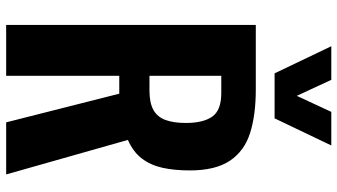

<svg xmlns="http://www.w3.org/2000/svg" viewBox="-256 -839 1095 623"><g transform="rotate(90 291.5 -527.5)"><path d="M61 0V-810H271Q353 -810 411.5 -791.5Q470 -773 501.5 -726Q533 -679 533 -596Q533 -546 524.5 -507.5Q516 -469 494.5 -440.5Q473 -412 434 -395L546 0H377L284 -367H226V0ZM226 -465H274Q314 -465 337 -478Q360 -491 369.5 -517.5Q379 -544 379 -583Q379 -639 358.5 -668.5Q338 -698 282 -698H226ZM218 -871 130 -1055H239L291 -943L343 -1055H452L364 -871Z"/></g></svg>

Font: Oswald SemiBold
Style: Regular
Weight: 600
Designer: Vernon Adams
Foundry: Vernon Adams
Version: Version 4.103;gftools[0.9.33.dev8+g029e19f]